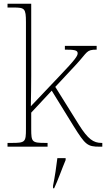

<svg xmlns="http://www.w3.org/2000/svg" viewBox="-20 -780 564 1021"><path d="M20 0H233V-20H223C150 -20 146 -24 146 -94V-181L255 -298L371 -110C434 -9 445 0 510 0H524V-20H520C477 -20 448 -40 400 -116L274 -318L385 -437C447 -504 438 -516 494 -516V-536H325V-516C372 -516 393 -514 393 -497C393 -483 383 -466 294 -373L144 -215C145 -272 146 -322 146 -374V-760H20V-740H51C111 -740 118 -736 118 -662V-94C118 -24 114 -20 41 -20H20ZM262 208V221H268C287 182 311 113 329 71V61H285C280 105 272 158 262 208Z"/></svg>

Font: Noto Serif Sinhala Thin
Style: Regular
Weight: 100
Designer: Jelle Bosma - Monotype Design Team
Foundry: Monotype Imaging Inc.
Version: Version 2.007